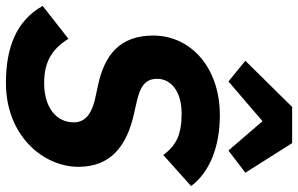

<svg xmlns="http://www.w3.org/2000/svg" viewBox="-204 -795 1006 648"><g transform="rotate(90 299.0 -471.0)"><path d="M336 -954 180 -796 250 -739 384 -854 483 -739 558 -796 458 -954ZM255 12C432 12 538 -113 538 -233C538 -342 467 -396 360 -420L316 -430C268 -441 241 -458 241 -498C241 -547 286 -581 358 -581C429 -581 466 -563 498 -519L603 -613C555 -677 468 -710 364 -710C203 -710 95 -612 95 -485C95 -373 160 -321 262 -299L308 -289C353 -279 388 -259 388 -217C388 -159 339 -117 255 -117C183 -117 140 -144 106 -199L-5 -112C46 -21 139 12 255 12Z"/></g></svg>

Font: LVC Sans
Style: Bold Italic
Weight: 700
Italic angle: -11.31°
Designer: Mike Abbink, Paul van der Laan, Pieter van Rosmalen
Foundry: Bold Monday
Version: Version 3.0